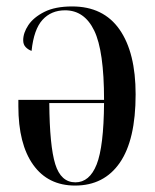

<svg xmlns="http://www.w3.org/2000/svg" viewBox="-20 -566 481 596"><path d="M213 10Q129 10 83 -54.5Q37 -119 37 -236V-256H303Q303 -408 272.5 -471Q242 -534 182 -534Q139 -534 112 -504.5Q85 -475 78 -408Q67 -412 59.5 -420Q52 -428 52 -441Q52 -464 68 -488Q84 -512 117.5 -529Q151 -546 204 -546Q301 -546 351 -474.5Q401 -403 401 -273Q401 -132 352 -61Q303 10 213 10ZM214 0Q258 0 280 -55.5Q302 -111 303 -246H133Q134 -113 151.5 -56.5Q169 0 214 0Z"/></svg>

Font: Noto Serif Display ExtraCondensed Medium
Style: Regular
Weight: 500
Width: 2
Designer: Monotype Design Team
Foundry: Monotype Imaging Inc.
Version: Version 2.009